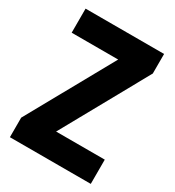

<svg xmlns="http://www.w3.org/2000/svg" viewBox="-173 -816 838 919"><g transform="rotate(30 246.0 -357.0)"><path d="M470 0H23V-108L286 -581H29V-714H463V-606L201 -134H470Z"/></g></svg>

Font: Noto Sans Myanmar Condensed ExtraBold
Style: Regular
Weight: 800
Width: 3
Designer: Monotype Design Team
Foundry: Monotype Imaging Inc.
Version: Version 2.107; ttfautohint (v1.8.4.7-5d5b)